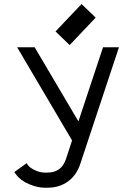

<svg xmlns="http://www.w3.org/2000/svg" viewBox="-20 -729 640 930"><path d="M368.7 65.4Q350.6 120.1 309.1 150.1Q267.6 180.2 210 180.2H195.3Q161.1 180.2 119.9 162.6Q78.6 145 56.6 114.7L49.3 104.5L108.9 61.5L116.2 71.8Q125 84 149.4 95.5Q173.8 106.9 195.3 106.9H210Q277.3 106.9 299.3 42L329.1 -48.8L63 -500H147.9L359.9 -141.1L479 -500H556.2ZM317.4 -510.7 249 -576.7 375 -709.5 443.4 -643.6Z"/></svg>

Font: Anka/Coder
Style: Regular
Weight: 400
Monospace: yes
Version: Version 001.100